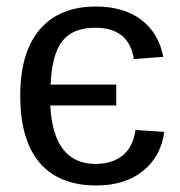

<svg xmlns="http://www.w3.org/2000/svg" viewBox="-20 -558 550 588"><path d="M275 10Q161 10 101.5 -59.5Q42 -129 42 -265Q42 -398 102 -468Q162 -538 274 -538Q359 -538 412.5 -497.5Q466 -457 480 -384L390 -377Q375 -473 272 -473Q203 -473 171 -432.5Q139 -392 135 -299H336V-235H134Q143 -56 273 -56Q322 -56 354.5 -81Q387 -106 395 -160L483 -154Q473 -79 418 -34.5Q363 10 275 10Z"/></svg>

Font: Libra Sans
Style: Regular
Weight: 400
Foundry: Context Ltd
Version: Version 1.000; ttfautohint (v1.3)